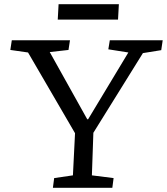

<svg xmlns="http://www.w3.org/2000/svg" viewBox="-20 -891 792 911"><path d="M394 -325H398L589 -642L494 -657L501 -700H752L745 -653L658 -639L423 -261L416 -59L519 -46L513 0H231L237 -46L326 -59L336 -259L113 -642L29 -654L36 -700H312L305 -654L216 -644ZM258 -871H544L540 -798H254Z"/></svg>

Font: Literata 7pt
Style: Italic
Weight: 400
Italic angle: -2°
Designer: Latin by Veronika Burian and Jose Scaglione. Greek by Irene Vlachou. Cyrillic by Vera Evstafieva
Foundry: TypeTogether
Version: Version 3.002